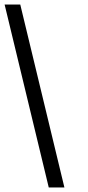

<svg xmlns="http://www.w3.org/2000/svg" viewBox="-48 -772 387 844"><path d="M-27.7 -752H41.1L235.1 52H166.3Z"/></svg>

Font: Pathway Extreme 8pt Thin
Style: Regular
Weight: 100
Version: Version 1.001;gftools[0.9.26]